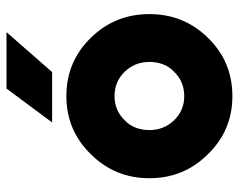

<svg xmlns="http://www.w3.org/2000/svg" viewBox="-94 -648 753 606"><g transform="rotate(-90 283.0 -344.5)"><path d="M200 -557H359L485 -701H307ZM283 -360Q329 -360 360 -328Q391 -296 391 -250Q391 -227 383.5 -207Q376 -187 360 -172Q329 -140 283 -140Q238 -140 207 -172Q176 -204 176 -250Q176 -273 183.5 -293Q191 -313 207 -328Q238 -360 283 -360ZM283 -512Q175 -512 100 -435Q24 -359 24 -250Q24 -141 100 -65Q175 12 283 12Q392 12 467 -65Q542 -141 542 -250Q542 -359 467 -435Q392 -512 283 -512Z"/></g></svg>

Font: Unageo
Style: ExtraBold
Weight: 800
Designer: Richard Sepsi
Foundry: Richard Sepsi
Version: Version 2.000